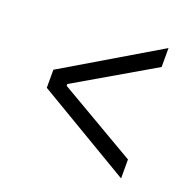

<svg xmlns="http://www.w3.org/2000/svg" viewBox="-106 -677 813 800"><g transform="rotate(20 300.0 -277.0)"><path d="M90 -237V-317L510 -566V-482L165 -281V-273L510 -72V12Z"/></g></svg>

Font: IBM Plex Sans Devanagari
Style: Regular
Weight: 400
Designer: Mike Abbink, Paul van der Laan, Pieter van Rosmalen, Erin McLaughlin
Foundry: Bold Monday
Version: Version 1.1